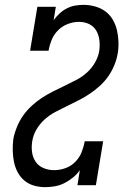

<svg xmlns="http://www.w3.org/2000/svg" viewBox="-20 -763 540 791"><path d="M166 8Q142 8 119.5 1.5Q97 -5 80 -19.5Q63 -34 52.5 -54Q42 -74 37.5 -96.5Q33 -119 32.5 -143Q32 -167 35 -191Q40 -216 50 -240.5Q60 -265 75 -286.5Q90 -308 110 -326.5Q130 -345 152 -359.5Q174 -374 198 -386Q222 -398 246 -409.5Q270 -421 294 -433.5Q318 -446 338 -464Q358 -482 371.5 -505.5Q385 -529 389 -554Q392 -575 389.5 -597Q387 -619 376.5 -637Q366 -655 347 -664Q328 -673 305 -673Q283 -673 260 -664.5Q237 -656 219.5 -638.5Q202 -621 193 -599Q184 -577 180 -554H104L134 -735H210L201 -680Q212 -695 225.5 -707.5Q239 -720 255.5 -728.5Q272 -737 289.5 -740Q307 -743 324 -743Q348 -743 371.5 -736.5Q395 -730 413.5 -716.5Q432 -703 444 -683Q456 -663 461.5 -640Q467 -617 468 -592Q469 -567 465 -543Q461 -519 451 -494.5Q441 -470 426 -448.5Q411 -427 390.5 -408.5Q370 -390 348 -375.5Q326 -361 302.5 -349Q279 -337 255 -325.5Q231 -314 207.5 -301.5Q184 -289 164 -271Q144 -253 130.5 -230Q117 -207 113 -182Q109 -159 112 -136.5Q115 -114 127 -96.5Q139 -79 159.5 -70.5Q180 -62 203 -62Q226 -62 249 -70Q272 -78 289.5 -95.5Q307 -113 316 -135.5Q325 -158 329 -181H405L375 0H299L309 -62Q297 -45 280.5 -31.5Q264 -18 245 -8.5Q226 1 206 4.5Q186 8 166 8Z"/></svg>

Font: Iosevka Slab
Style: Italic
Weight: 400
Italic angle: -9°
Monospace: yes
Designer: Belleve Invis
Foundry: Belleve Invis
Version: Version 11.1.0; ttfautohint (v1.8.3)